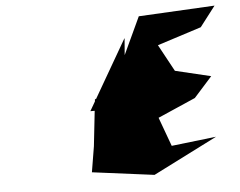

<svg xmlns="http://www.w3.org/2000/svg" viewBox="-50 -758 1016 812"><g transform="rotate(-5 458.0 -352.5)"><path d="M574 -7 847 -145 657 -123 612 -246 772 -316 849 -402 698 -438 636 -552 823 -612 889 -698 566 -681 335 -185 463 -240 351 -350 329 -150 311 -41ZM327 -299H474L498 -593H497Z"/></g></svg>

Font: Ugly Stick
Style: It
Weight: 400
Designer: Stig
Foundry: Cannot Into Space Fonts
Version: Version 0.99